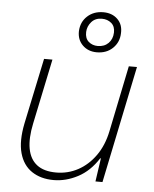

<svg xmlns="http://www.w3.org/2000/svg" viewBox="-53 -789 676 844"><g transform="rotate(5 284.5 -367.0)"><path d="M215 10Q158 10 118.5 -16.5Q79 -43 64.5 -95.5Q50 -148 66 -227L127 -517H164L104 -230Q90 -164 98.5 -118Q107 -72 138 -48Q169 -24 223 -24Q275 -24 319.5 -48Q364 -72 396 -117Q428 -162 441 -225L501 -517H537L430 0H399L414 -103H411Q374 -45 321.5 -17.5Q269 10 215 10ZM355 -566Q317 -566 292.5 -590Q268 -614 269 -652Q271 -693 299 -718.5Q327 -744 369 -744Q408 -744 432 -720.5Q456 -697 454 -659Q453 -619 425.5 -592.5Q398 -566 355 -566ZM357 -594Q386 -594 404 -612Q422 -630 423 -659Q424 -686 407 -700.5Q390 -715 365 -715Q336 -715 319 -695.5Q302 -676 301 -651Q300 -623 316.5 -608.5Q333 -594 357 -594Z"/></g></svg>

Font: Mona Sans ExtraLight
Style: Italic
Weight: 200
Italic angle: -11.6951°
Designer: Deni Anggara
Foundry: GitHub
Version: Version 2.000